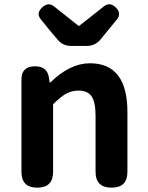

<svg xmlns="http://www.w3.org/2000/svg" viewBox="-20 -866 681 886"><path d="M152 0Q79 0 79 -73V-280V-500Q79 -560 142 -560Q199 -560 206 -506L209 -486H213Q303 -574 395 -574Q568 -574 568 -349V-73Q568 0 495 0Q421 0 421 -73V-331Q421 -395 402.5 -421.5Q384 -448 342 -448Q310 -448 282 -432Q260 -419 225 -385V-73Q225 0 152 0ZM308 -654Q270 -654 246 -683L207 -729L169 -776Q145 -805 175 -832Q203 -858 230 -836L342 -747H346L460 -837Q487 -858 514 -832Q542 -805 520 -777L444 -684Q419 -654 380 -654Z"/></svg>

Font: GenSenRounded TW B
Style: Regular
Weight: 700
Version: Version 1.501;PS 1;hotconv 16.6.51;makeotf.lib2.5.65220